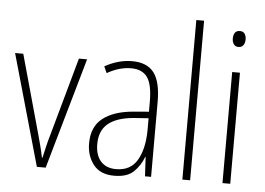

<svg xmlns="http://www.w3.org/2000/svg" viewBox="-53 -830 1258 911"><g transform="rotate(5 576.0 -375.0)"><path d="M153 0 3 -529H42L144 -162Q152 -133 159.5 -104.5Q167 -76 173 -46H176Q182 -73 188.5 -101Q195 -129 204 -159L307 -529H346L195 0Z M560 -539Q631 -539 664 -496Q697 -453 697 -357V0H668L663 -92H661Q646 -51 615 -20.5Q584 10 522 10Q455 10 422.5 -32Q390 -74 390 -133Q390 -212 441.5 -252.5Q493 -293 587 -301L660 -307V-353Q660 -437 635.5 -471Q611 -505 558 -505Q532 -505 504 -497.5Q476 -490 444 -472L430 -503Q460 -520 493 -529.5Q526 -539 560 -539ZM590 -271Q510 -264 469.5 -230.5Q429 -197 429 -133Q429 -80 455 -51Q481 -22 528 -22Q597 -22 628.5 -76Q660 -130 661 -218V-276Z M883 0H846V-760H883Z M1057 -726Q1073 -726 1080 -715Q1087 -704 1087 -689Q1087 -671 1079 -660.5Q1071 -650 1056 -650Q1041 -650 1033.5 -661Q1026 -672 1026 -688Q1026 -704 1033 -715Q1040 -726 1057 -726ZM1074 -529V0H1037V-529Z"/></g></svg>

Font: Noto Sans Khmer Condensed ExtraLight
Style: Regular
Weight: 200
Width: 3
Designer: Danh Hong and the Monotype Design Team
Foundry: Monotype Imaging Inc.
Version: Version 2.004; ttfautohint (v1.8.4.7-5d5b)